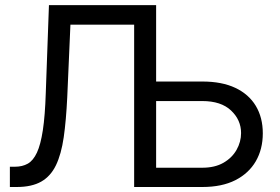

<svg xmlns="http://www.w3.org/2000/svg" viewBox="-20 -748 1122 768"><path d="M19.5 0V-81.1H40Q69.3 -81.1 91.1 -93.3Q112.8 -105.5 127.7 -137.5Q142.6 -169.4 151.4 -227.3Q160.2 -285.2 163.1 -376L175.8 -727.5H530.3V-649.4H261.7L249 -359.4Q244.6 -266.6 234.9 -199Q225.1 -131.3 203.9 -87.2Q182.6 -43 144.8 -21.5Q106.9 0 46.9 0ZM582 -421.9H789.1Q867.7 -421.9 921.4 -396.5Q975.1 -371.1 1003.2 -324.5Q1031.2 -277.8 1031.2 -214.8Q1031.2 -151.4 1003.2 -103Q975.1 -54.7 921.4 -27.3Q867.7 0 789.1 0H516.6V-727.5H604.5V-77.1H789.1Q839.4 -77.1 873.8 -96.9Q908.2 -116.7 926.3 -148.7Q944.3 -180.7 944.3 -215.8Q944.3 -268.1 904.3 -305.9Q864.3 -343.8 789.1 -343.8H582Z"/></svg>

Font: Inter
Style: Regular
Weight: 400
Designer: Rasmus Andersson
Foundry: rsms
Version: Version 4.000;git-8c9346024